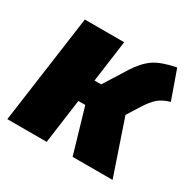

<svg xmlns="http://www.w3.org/2000/svg" viewBox="-128 -687 827 820"><g transform="rotate(30 286.0 -277.0)"><path d="M572 -413Q534 -402 513.5 -383.5Q493 -365 470 -329L432 -268L523 0H326L262 -219H228L198 0H4L78 -534H272L244 -329H277L347 -441Q379 -491 415 -515.5Q451 -540 522 -554Z"/></g></svg>

Font: Fira Sans Black
Style: Italic
Weight: 900
Italic angle: -8°
Designer: Carrois Corporate & Edenspiekermann AG
Foundry: Carrois Corporate GbR & Edenspiekermann AG
Version: Version 4.203